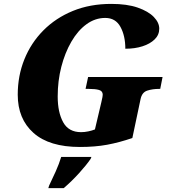

<svg xmlns="http://www.w3.org/2000/svg" viewBox="-20 -744 889 985"><path d="M390 10Q233 10 152 -62Q71 -134 71 -258Q71 -355 105 -439.5Q139 -524 202.5 -588Q266 -652 354 -688Q442 -724 551 -724Q632 -724 686.5 -705Q741 -686 769 -657Q797 -628 797 -597Q797 -565 773.5 -542Q750 -519 711 -506.5Q672 -494 623 -494Q623 -560 598 -606Q573 -652 520 -652Q468 -652 423.5 -619.5Q379 -587 346 -530Q313 -473 294.5 -401Q276 -329 276 -249Q276 -168 304 -117Q332 -66 396 -66Q414 -66 433 -70Q452 -74 467 -80L500 -220Q504 -236 505.5 -245.5Q507 -255 507 -258Q507 -277 488 -282.5Q469 -288 435 -288H419L432 -349H814L802 -288H797Q762 -288 735 -279Q708 -270 701 -235L659 -36Q592 -13 530 -1.5Q468 10 390 10ZM232 208Q249 173 266 135Q283 97 294 61H449L445 71Q424 102 386 144Q348 186 307 221H228Z"/></svg>

Font: Noto Serif Black
Style: Italic
Weight: 900
Italic angle: -12°
Designer: Monotype Design Team
Foundry: Monotype Imaging Inc.
Version: Version 2.013